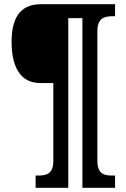

<svg xmlns="http://www.w3.org/2000/svg" viewBox="-20 -780 600 911"><path d="M149 111H304V-694H371V111H526V53H514C475 53 442 46 442 -17V-631C442 -694 475 -703 514 -703H526V-760H173C72 -760 35 -689 35 -582C35 -478 67 -386 171 -386H233V-17C233 46 200 53 160 53H149Z"/></svg>

Font: Noto Serif Sinhala Condensed Black
Style: Regular
Weight: 900
Width: 3
Designer: Jelle Bosma - Monotype Design Team
Foundry: Monotype Imaging Inc.
Version: Version 2.007